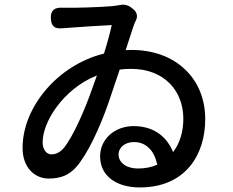

<svg xmlns="http://www.w3.org/2000/svg" viewBox="-20 -781 1020 842"><path d="M327 -250C305 -202 281 -158 259 -131C239 -109 221 -104 205 -104C185 -104 167 -124 167 -157C167 -200 188 -258 229 -313C270 -368 329 -420 405 -450L382 -386C369 -348 349 -298 327 -250ZM792 -476C736 -530 655 -562 556 -562L531 -561L563 -659C566 -670 571 -681 576 -692C585 -708 581 -728 564 -741L554 -749C541 -759 521 -763 506 -759C495 -757 483 -755 471 -754C412 -749 305 -746 267 -747C264 -747 260 -747 256 -747C220 -750 201 -736 203 -700C205 -666 219 -654 253 -657C327 -663 426 -669 470 -671C463 -638 451 -594 436 -546C334 -521 245 -462 181 -387C118 -313 79 -223 79 -132C79 -43 135 2 193 2C248 2 283 -14 313 -47C363 -103 417 -219 455 -328C472 -377 489 -428 505 -476C520 -478 537 -479 555 -479C699 -479 784 -384 784 -260C784 -204 769 -153 739 -114C713 -179 657 -228 566 -228C484 -228 419 -172 419 -95C419 -9 491 41 593 41C793 41 880 -102 880 -258C880 -346 849 -422 792 -476ZM524 -59C509 -70 500 -85 500 -103C500 -136 530 -158 567 -158C593 -158 614 -150 632 -133C650 -117 662 -92 670 -59C646 -48 617 -42 585 -42C561 -42 539 -48 524 -59Z"/></svg>

Font: GenSenRounded2 TW M
Style: Regular
Weight: 500
Version: Version 2.100;PS 2.1;hotconv 16.6.51;makeotf.lib2.5.65220 DE